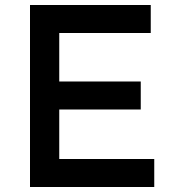

<svg xmlns="http://www.w3.org/2000/svg" viewBox="-20 -748 698 768"><path d="M100 -728H583V-616H217V-422H543V-310H217V-112H597V0H100Z"/></svg>

Font: Synthetic SemiBold
Style: Regular
Weight: 600
Designer: Santiago Orozco
Foundry: Typemade
Version: Version 2.000; ttfautohint (v1.8.4.7-5d5b)